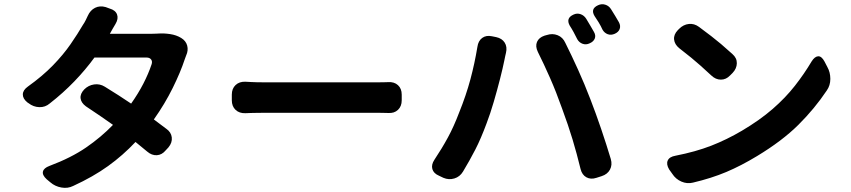

<svg xmlns="http://www.w3.org/2000/svg" viewBox="-20 -852 4080 921"><path d="M506 -811Q534 -803 541.5 -782.5Q549 -762 534 -737Q526 -723 521 -715Q516 -707 507 -690H710Q719 -690 728 -690.5Q737 -691 739 -691Q766 -693 796 -688.5Q826 -684 849 -670Q872 -656 878 -633Q884 -610 873 -586Q872 -583 872 -583.5Q872 -584 871.5 -582Q871 -580 866 -567Q846 -506 808.5 -430Q771 -354 718 -279L778 -234Q801 -218 804 -193Q807 -168 788 -145L775 -131Q757 -109 732.5 -107.5Q708 -106 686 -125L630 -171Q570 -107 498.5 -55.5Q427 -4 331 40Q305 53 274.5 47.5Q244 42 222 23L204 8Q182 -12 186 -29Q190 -46 217 -56Q321 -95 393 -144.5Q465 -194 522 -253Q466 -293 392 -342Q369 -359 366.5 -380.5Q364 -402 384 -423Q404 -443 431.5 -447Q459 -451 483 -436Q553 -393 609 -355Q643 -403 667.5 -450.5Q692 -498 707 -543Q712 -557 705 -566.5Q698 -576 683 -576H433Q390 -517 336.5 -461.5Q283 -406 219 -356Q197 -337 168.5 -338Q140 -339 117 -357L111 -361Q89 -379 89.5 -399.5Q90 -420 114 -437Q184 -487 234 -538.5Q284 -590 318.5 -640Q353 -690 378 -733Q384 -741 391.5 -756Q399 -771 401 -776Q413 -803 436 -814.5Q459 -826 487 -818Z M1092 -398Q1092 -427 1110 -444Q1128 -461 1157 -460Q1173 -459 1184.5 -458.5Q1196 -458 1211.5 -457.5Q1227 -457 1253 -457Q1288 -457 1344.5 -457Q1401 -457 1466.5 -457Q1532 -457 1596 -457Q1660 -457 1711.5 -457Q1763 -457 1790 -457Q1809 -457 1823.5 -457.5Q1838 -458 1842 -458Q1871 -460 1889 -443.5Q1907 -427 1907 -398V-371Q1907 -342 1889 -325Q1871 -308 1842 -310Q1835 -310 1820.5 -310.5Q1806 -311 1790 -311Q1763 -311 1711.5 -311Q1660 -311 1596 -311Q1532 -311 1466.5 -311Q1401 -311 1344.5 -311Q1288 -311 1253 -311Q1225 -311 1209.5 -310.5Q1194 -310 1183 -310Q1172 -310 1157 -309Q1128 -308 1110 -325Q1092 -342 1092 -371Z M2731 -782Q2748 -790 2765 -784Q2782 -778 2792 -762Q2801 -747 2812 -728.5Q2823 -710 2829 -699Q2839 -682 2833 -667Q2827 -652 2808 -644Q2791 -636 2774.5 -642Q2758 -648 2749 -664Q2742 -679 2731.5 -698Q2721 -717 2713 -729Q2693 -765 2731 -782ZM2849 -827Q2866 -835 2883.5 -829.5Q2901 -824 2911 -808Q2921 -792 2932 -774Q2943 -756 2949 -745Q2958 -728 2952.5 -713Q2947 -698 2929 -690Q2911 -682 2895 -688Q2879 -694 2870 -710Q2863 -726 2851.5 -745Q2840 -764 2832 -775Q2811 -810 2849 -827ZM2182 -311Q2216 -395 2236.5 -471.5Q2257 -548 2270 -627Q2274 -656 2293 -670Q2312 -684 2340 -678L2360 -674Q2388 -668 2401 -647.5Q2414 -627 2407 -598Q2405 -588 2403.5 -583Q2402 -578 2399 -561Q2392 -526 2378.5 -473Q2365 -420 2348.5 -363.5Q2332 -307 2314 -260Q2287 -187 2260 -134.5Q2233 -82 2201 -29Q2186 -4 2159.5 4Q2133 12 2107 1L2086 -9Q2060 -20 2054 -41Q2048 -62 2064 -86Q2100 -140 2128.5 -192.5Q2157 -245 2182 -311ZM2676 -332Q2648 -411 2618.5 -478Q2589 -545 2560 -603Q2547 -630 2556 -651Q2565 -672 2592 -681L2603 -684Q2630 -693 2655 -683Q2680 -673 2692 -646Q2722 -586 2753 -517.5Q2784 -449 2812 -376Q2838 -309 2863.5 -234Q2889 -159 2910 -89Q2918 -61 2906 -38.5Q2894 -16 2866 -7L2841 1Q2814 10 2793 -1.5Q2772 -13 2765 -41Q2747 -115 2726.5 -183Q2706 -251 2676 -332Z M3238 -714Q3258 -734 3284 -737Q3310 -740 3333 -723Q3368 -697 3392 -678.5Q3416 -660 3438.5 -641Q3461 -622 3493 -593Q3515 -574 3514.5 -548.5Q3514 -523 3494 -502L3482 -490Q3463 -470 3438 -470Q3413 -470 3392 -490Q3362 -518 3340.5 -537Q3319 -556 3296 -575Q3273 -594 3238 -621Q3216 -639 3213.5 -662.5Q3211 -686 3231 -707ZM3190 -39Q3175 -64 3183 -82Q3191 -100 3220 -105Q3317 -124 3391.5 -153Q3466 -182 3539 -225Q3625 -276 3686.5 -329.5Q3748 -383 3793 -440.5Q3838 -498 3873 -557Q3888 -581 3904.5 -582Q3921 -583 3935 -557L3949 -530Q3963 -505 3963 -473.5Q3963 -442 3946 -418Q3888 -331 3810 -253.5Q3732 -176 3611 -103Q3535 -57 3464 -27Q3393 3 3304 24Q3276 31 3248.5 19Q3221 7 3205 -18Z"/></svg>

Font: Chiron GoRound TC
Style: Bold
Weight: 700
Designer: Ryoko NISHIZUKA 西塚涼子 (kana, bopomofo & ideographs); Paul D. Hunt (Latin, Greek & Cyrillic); Sandoll Communications 산돌커뮤니
Foundry: Adobe
Version: Version 1.000;hotconv 1.1.1;makeotfexe 2.6.0